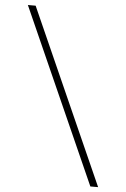

<svg xmlns="http://www.w3.org/2000/svg" viewBox="-60 -843 647 985"><g transform="rotate(5 263.5 -350.5)"><path d="M443.4 99.6Q342.8 -125 43 -799.8Q52.7 -799.8 83 -799.8Q182.6 -575.2 483.4 99.6Q472.7 99.6 443.4 99.6Z"/></g></svg>

Font: LeFont
Style: ExtraLight
Weight: 200
Designer: Leryon MEDIA
Version: Version 1.0